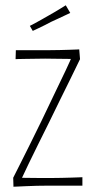

<svg xmlns="http://www.w3.org/2000/svg" viewBox="-20 -703 356 727"><path d="M54 -10 30 -30Q40 -50 56 -81.5Q72 -113 93 -155.5Q114 -198 138 -247Q164 -302 187.5 -350.5Q211 -399 229 -437Q247 -475 256 -498L283 -479Q265 -441 246 -403Q227 -365 207.5 -325Q188 -285 166 -240Q144 -196 125 -157.5Q106 -119 88.5 -83Q71 -47 54 -10ZM31 4 30 -30Q30 -30 45.5 -30Q61 -30 84 -29.5Q107 -29 132 -29Q157 -29 175 -29Q193 -29 213.5 -29.5Q234 -30 251.5 -30.5Q269 -31 280.5 -31.5Q292 -32 292 -32V0Q292 0 278.5 0Q265 0 244.5 0Q224 0 201.5 0Q179 0 160 0Q141 0 119 0.5Q97 1 77 2Q57 3 44 3.5Q31 4 31 4ZM39 -479 40 -513Q40 -513 52.5 -513Q65 -513 84.5 -513Q104 -513 126 -513Q148 -513 167 -513Q186 -513 205.5 -513.5Q225 -514 242 -514.5Q259 -515 269.5 -515.5Q280 -516 280 -516L283 -479Q283 -479 269.5 -479.5Q256 -480 235 -480Q214 -480 191.5 -480.5Q169 -481 151 -481Q133 -481 113 -480.5Q93 -480 76.5 -480Q60 -480 49.5 -479.5Q39 -479 39 -479ZM104 -586 93 -605Q103 -610 114 -616Q125 -622 137.5 -629Q150 -636 162 -643Q174 -650 185.5 -656.5Q197 -663 208 -670Q219 -677 229 -683L246 -654Q235 -649 222.5 -643Q210 -637 198 -631.5Q186 -626 173 -620Q162 -614 150 -608Q138 -602 126.5 -596.5Q115 -591 104 -586Z"/></svg>

Font: Truculenta Thin
Style: Regular
Weight: 250
Version: Version 1.002